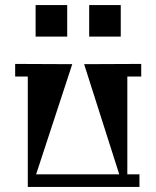

<svg xmlns="http://www.w3.org/2000/svg" viewBox="-20 -740 619 760"><path d="M121 -720H246V-595H121ZM333 -720H458V-595H333ZM539 -437H484V-50H532V0H90V-437H40V-487L266 -486L123 -50H452L313 -486L539 -487Z"/></svg>

Font: Chokokutai
Style: Regular
Weight: 400
Designer: 108号,108go
Foundry: Font Zone 108
Version: Version 1.000; ttfautohint (v1.8.3)